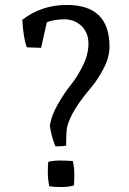

<svg xmlns="http://www.w3.org/2000/svg" viewBox="-20 -751 522 775"><path d="M169 -661 146 -558 88 -560Q74 -599 70 -671Q147 -731 250 -731Q422 -731 422 -563Q422 -521 399 -476Q376 -431 348 -398Q266 -302 251 -238Q247 -223 247 -163Q229 -160 204 -160Q189 -195 181 -243Q187 -284 213 -329.5Q239 -375 266 -408.5Q293 -442 315 -487Q337 -532 337 -575.5Q337 -619 309 -646Q281 -673 240 -673Q199 -673 169 -661ZM278 -2Q252 4 227.5 4Q203 4 179 1Q173 -27 173 -55.5Q173 -84 175 -98Q197 -103 220.5 -103Q244 -103 274 -101Q280 -75 280 -45Q280 -15 278 -2Z"/></svg>

Font: Inika
Style: Regular
Weight: 400
Designer: Constanza Artigas Preller
Foundry: Constanza Artigas Preller
Version: Version 1.001